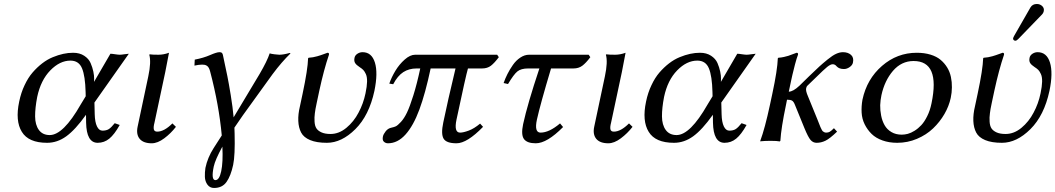

<svg xmlns="http://www.w3.org/2000/svg" viewBox="-20 -702 5261 957"><path d="M450.7 -190.9 452.1 -132.8Q453.1 -93.3 463.4 -72Q473.6 -50.8 490.7 -50.8Q509.8 -50.8 522 -58.3Q534.2 -65.9 551.8 -87.9L576.7 -79.1Q550.3 -31.7 524.9 -11Q499.5 9.8 466.8 9.8Q411.1 9.8 409.2 -90.8L408.7 -129.9Q355.5 -55.2 310.5 -22.7Q265.6 9.8 214.8 9.8Q122.1 9.8 88.9 -44.9Q55.2 -99.1 75.7 -195.8Q85 -240.7 102.5 -277.3Q120.1 -314.9 142.6 -340.8Q165 -366.7 190.4 -386.2Q215.8 -405.8 243.2 -417Q270.5 -428.2 295.4 -433.6Q320.3 -439 344.2 -439Q377 -439 399.7 -424.1Q422.4 -409.2 431.6 -387.7Q440.9 -366.2 445.3 -345Q449.7 -323.7 449.2 -308.6L448.7 -293.9L530.3 -434.1Q538.1 -434.1 553.7 -431.6Q569.3 -429.2 577.1 -429.2Q585 -429.2 600.3 -431.6Q615.7 -434.1 622.1 -434.1ZM407.2 -222.2 406.7 -243.2Q404.8 -322.8 388.9 -361.3Q373 -399.9 331.1 -399.9Q278.3 -399.9 230.7 -351.1Q183.1 -302.2 165.5 -219.2Q154.8 -164.1 155 -121.8Q155.3 -79.6 173.8 -54.2Q192.4 -28.8 228 -28.8Q295.4 -28.8 382.3 -181.2Z M719.2 -321.8Q734.4 -393.1 724.1 -429.2L726.6 -431.2Q738.3 -429.2 770 -429.2Q795.4 -429.2 822.3 -439Q810.5 -375 803.7 -342.8L750 -90.8Q744.1 -68.4 746.8 -57.1Q749.5 -45.9 763.7 -45.9Q798.3 -45.9 839.4 -86.9L856.9 -69.8Q831.5 -37.1 798.6 -12.5Q765.6 12.2 736.3 12.2Q694.8 12.2 676.3 -9.8Q657.7 -32.2 666 -70.8Z M1088.4 28.8Q1052.7 94.2 1045.4 127.9Q1031.2 195.8 1053.7 195.8Q1073.2 195.8 1082.5 151.9Q1092.3 106.4 1088.4 28.8ZM1003.9 134.8Q1014.6 83.5 1044.9 36.1L1085.4 -26.9Q1071.3 -179.2 1027.8 -344.2Q1024.9 -356 1020.8 -363.5Q1016.6 -371.1 1010.7 -374.5Q1004.9 -377.9 1000 -378.9Q995.1 -379.9 987.3 -379.9Q971.2 -379.9 949.2 -375L950.7 -404.8Q994.1 -413.1 1027.1 -427.5Q1060.1 -441.9 1073.7 -441.9Q1082 -441.9 1085.4 -439Q1088.9 -436 1090.8 -429.2L1113.3 -322.3Q1120.1 -289.1 1130.1 -227.8Q1140.1 -166.5 1144.5 -117.2L1274.4 -334Q1311.5 -397.5 1324.2 -436Q1331.1 -433.6 1347.9 -431.4Q1364.7 -429.2 1372.1 -429.2Q1392.6 -429.2 1423.8 -438L1428.2 -436Q1384.3 -393.6 1338.4 -332L1190.4 -127L1148.4 -65.9Q1148.4 -61 1148.9 -51Q1149.4 -41 1149.4 -36.1Q1152.3 71.8 1142.1 120.1Q1130.4 174.8 1109.1 204.8Q1087.9 234.9 1046.9 234.9Q1025.9 234.9 1013.9 218.3Q1002 201.7 1001.2 179.4Q1000.5 157.2 1003.9 134.8Z M1571.8 -251 1558.6 -189Q1551.3 -155.3 1549.3 -137.2Q1546.4 -116.7 1547.9 -95.2Q1549.3 -73.7 1557.4 -61.8Q1565.4 -49.8 1582.8 -42Q1600.1 -34.2 1627.4 -34.2Q1669.4 -34.2 1706.5 -64.9Q1743.7 -95.7 1767.1 -140.6Q1791 -185.1 1801.8 -236.8Q1809.1 -271.5 1809.6 -294.9Q1810.1 -318.8 1803.5 -333Q1796.9 -347.2 1790.5 -353.5Q1783.7 -360.4 1771.5 -368.2Q1756.3 -377.9 1750 -387.9Q1743.7 -397.9 1747.1 -414.1Q1749.5 -426.3 1761.5 -434.1Q1773.4 -441.9 1787.1 -441.9Q1832.5 -441.9 1848.6 -390.4Q1864.7 -338.9 1846.2 -249Q1819.8 -126.5 1751.2 -58.3Q1682.6 9.8 1609.4 9.8Q1558.1 9.8 1525.9 -3.7Q1493.7 -17.1 1481 -41.3Q1468.3 -65.4 1466.8 -99.1Q1465.3 -132.8 1475.1 -172.9L1488.3 -234.9Q1514.2 -356.9 1515.6 -411.1L1518.1 -414.1Q1529.8 -415 1540.3 -416.7Q1550.8 -418.5 1561.5 -421.6Q1572.3 -424.8 1578.4 -426.8Q1584.5 -428.7 1596.2 -433.1L1612.3 -439Q1621.6 -439 1619.6 -429.2Q1594.2 -354.5 1571.8 -251Z M2458 -429.2 2466.3 -417Q2444.3 -387.7 2426.8 -374.3Q2409.2 -360.8 2382.8 -360.8H2312.5Q2301.8 -324.7 2255.4 -106Q2241.7 -41 2273.4 -41Q2289.1 -41 2316.2 -51Q2343.3 -61 2373 -85.9L2387.7 -69.8Q2308.1 12.2 2255.4 12.2Q2205.1 12.2 2191.2 -10.7Q2177.2 -33.7 2189.5 -91.8Q2211.4 -197.8 2250.5 -360.8H2126.5Q2100.1 -236.3 2070.3 -155.8Q2040.5 -75.2 2001.2 -31.5Q1961.9 12.2 1913.6 12.2Q1901.9 12.2 1893.3 4.2Q1884.8 -3.9 1888.7 -22Q1891.1 -33.2 1902.6 -47.9Q1914.1 -62.5 1932.1 -65.9Q1944.3 -68.4 1953.1 -72.5Q1961.9 -76.7 1978.3 -94.2Q1994.6 -111.8 2008.5 -140.9Q2022.5 -169.9 2040.3 -226.6Q2058.1 -283.2 2074.7 -360.8H2056.6Q2018.6 -360.8 1990.2 -342.5Q1961.9 -324.2 1939.9 -282.2L1920.4 -285.2Q1931.6 -317.4 1950.9 -349.4Q1970.2 -381.3 1997.3 -405.3Q2024.4 -429.2 2049.3 -429.2Z M2617.2 -429.2H2914.1L2922.4 -417Q2900.9 -388.2 2882.6 -374.5Q2864.3 -360.8 2838.4 -360.8H2726.6Q2672.9 -181.6 2656.2 -106Q2642.1 -41 2674.3 -41Q2717.3 -41 2771.5 -86.9L2786.6 -68.8Q2706.5 12.2 2650.4 12.2Q2607.4 12.2 2591.8 -8.8Q2576.2 -29.8 2587.4 -83Q2609.4 -184.1 2668.5 -360.8H2612.8Q2577.1 -360.8 2558.8 -345.9Q2540.5 -331.1 2512.2 -283.2L2490.2 -288.1Q2498 -310.5 2509.3 -333Q2520.5 -355.5 2536.4 -378.2Q2552.2 -400.9 2573.5 -415Q2594.7 -429.2 2617.2 -429.2Z M2995.1 -321.8Q3010.3 -393.1 3000 -429.2L3002.4 -431.2Q3014.2 -429.2 3045.9 -429.2Q3071.3 -429.2 3098.1 -439Q3086.4 -375 3079.6 -342.8L3025.9 -90.8Q3020 -68.4 3022.7 -57.1Q3025.4 -45.9 3039.6 -45.9Q3074.2 -45.9 3115.2 -86.9L3132.8 -69.8Q3107.4 -37.1 3074.5 -12.5Q3041.5 12.2 3012.2 12.2Q2970.7 12.2 2952.1 -9.8Q2933.6 -32.2 2941.9 -70.8Z M3575.2 -190.9 3576.7 -132.8Q3577.6 -93.3 3587.9 -72Q3598.1 -50.8 3615.2 -50.8Q3634.3 -50.8 3646.5 -58.3Q3658.7 -65.9 3676.3 -87.9L3701.2 -79.1Q3674.8 -31.7 3649.4 -11Q3624 9.8 3591.3 9.8Q3535.6 9.8 3533.7 -90.8L3533.2 -129.9Q3480 -55.2 3435.1 -22.7Q3390.1 9.8 3339.4 9.8Q3246.6 9.8 3213.4 -44.9Q3179.7 -99.1 3200.2 -195.8Q3209.5 -240.7 3227.1 -277.3Q3244.6 -314.9 3267.1 -340.8Q3289.6 -366.7 3314.9 -386.2Q3340.3 -405.8 3367.7 -417Q3395 -428.2 3419.9 -433.6Q3444.8 -439 3468.8 -439Q3501.5 -439 3524.2 -424.1Q3546.9 -409.2 3556.2 -387.7Q3565.4 -366.2 3569.8 -345Q3574.2 -323.7 3573.7 -308.6L3573.2 -293.9L3654.8 -434.1Q3662.6 -434.1 3678.2 -431.6Q3693.8 -429.2 3701.7 -429.2Q3709.5 -429.2 3724.9 -431.6Q3740.2 -434.1 3746.6 -434.1ZM3531.7 -222.2 3531.2 -243.2Q3529.3 -322.8 3513.4 -361.3Q3497.6 -399.9 3455.6 -399.9Q3402.8 -399.9 3355.2 -351.1Q3307.6 -302.2 3290 -219.2Q3279.3 -164.1 3279.5 -121.8Q3279.8 -79.6 3298.3 -54.2Q3316.9 -28.8 3352.5 -28.8Q3419.9 -28.8 3506.8 -181.2Z M3957.5 -429.2Q3950.7 -411.6 3942.6 -381.1Q3934.6 -350.6 3929.7 -329.1L3924.8 -307.1L3911.6 -245.1Q3933.1 -245.1 3964.8 -274.9L4012.7 -321.8L4063.5 -370.1Q4080.1 -385.3 4105 -405.5Q4129.9 -425.8 4147.7 -433.8Q4165.5 -441.9 4181.6 -441.9Q4206.5 -441.9 4221.7 -428.5Q4236.8 -415 4231.4 -390.1Q4229 -377.4 4215.1 -367.7Q4201.2 -357.9 4186.5 -357.9Q4162.6 -357.9 4150.4 -371.1Q4142.1 -381.8 4130.4 -381.8Q4119.6 -381.8 4103 -368.4Q4086.4 -355 4047.9 -316.9L4003.4 -273.9Q4000 -270.5 3998 -261.2Q3995.6 -249 4006.8 -223.1L4054.2 -106.9Q4058.1 -98.1 4062.5 -85.9L4069.3 -68.8Q4071.8 -63.5 4075.2 -56.6Q4078.6 -49.8 4081.5 -47.4Q4084.5 -44.9 4088.6 -43Q4092.8 -41 4098.1 -41Q4108.4 -41 4115.7 -45.2Q4123 -49.3 4136.7 -63L4152.3 -45.9Q4115.7 -10.7 4094.2 -0.5Q4072.8 9.8 4050.3 9.8Q4032.2 9.8 4020 -4.6Q4007.8 -19 3989.7 -63L3941.9 -180.2Q3936 -195.3 3928.2 -200.2Q3920.4 -205.1 3902.8 -205.1L3897.9 -180.2Q3873.5 -64.5 3869.6 0L3866.7 2.9Q3853.5 0 3819.3 0Q3803.7 0 3791.5 0.7Q3779.3 1.5 3774.4 2L3770 2.9L3769.5 0Q3792.5 -61.5 3817.9 -180.2L3829.6 -234.9Q3855 -353.5 3856.9 -411.1L3859.4 -414.1Q3874 -415 3887.9 -418.2Q3901.9 -421.4 3909.4 -423.8Q3917 -426.3 3931.4 -431.9Q3945.8 -437.5 3950.7 -439Q3959.5 -439 3957.5 -429.2Z M4278.8 -205.1Q4300.8 -308.1 4376.2 -373.5Q4451.7 -439 4549.3 -439Q4587.4 -439 4617.9 -429.7Q4648.4 -420.4 4668.2 -403.8Q4688 -387.2 4701.2 -365.5Q4714.4 -343.8 4719.7 -318.4Q4725.1 -293 4724.6 -266.6Q4724.6 -241.2 4718.8 -213.9Q4710 -172.9 4687.5 -133.8Q4664.6 -94.2 4630.9 -62Q4597.2 -29.8 4550.5 -10Q4503.9 9.8 4452.1 9.8Q4411.6 9.8 4378.7 -2Q4345.7 -13.7 4324.7 -34.2Q4303.7 -54.7 4290 -82Q4276.4 -109.4 4274.7 -140.6Q4272.9 -171.9 4278.8 -205.1ZM4533.7 -397.9Q4473.1 -397.9 4430.7 -348.6Q4389.2 -299.8 4373.5 -228Q4368.2 -203.1 4367.2 -177.7Q4366.7 -151.9 4372.1 -125.2Q4377.4 -98.6 4389.2 -77.9Q4400.9 -57.1 4422.9 -43.9Q4444.8 -30.8 4474.6 -30.8Q4489.3 -30.8 4504.9 -34.9Q4520.5 -39.1 4538.6 -50.3Q4556.6 -61.5 4572.3 -78.4Q4587.9 -95.2 4601.6 -123Q4615.7 -150.9 4623 -187Q4667 -397.9 4533.7 -397.9Z M5147.9 -682.1Q5163.6 -682.1 5174.6 -671.9Q5185.5 -661.6 5182.6 -647Q5180.7 -636.7 5172.9 -628.9L5054.7 -506.8Q5046.9 -499 5041 -499Q5035.2 -499 5032 -502.9Q5028.8 -506.8 5029.8 -512.2Q5030.3 -513.7 5034.2 -522L5116.2 -665Q5126.5 -682.1 5147.9 -682.1ZM4936.5 -251 4923.3 -189Q4916 -155.3 4914.1 -137.2Q4911.1 -116.7 4912.6 -95.2Q4914.1 -73.7 4922.1 -61.8Q4930.2 -49.8 4947.5 -42Q4964.8 -34.2 4992.2 -34.2Q5034.2 -34.2 5071.3 -64.9Q5108.4 -95.7 5131.8 -140.6Q5155.8 -185.1 5166.5 -236.8Q5173.8 -271.5 5174.3 -294.9Q5174.8 -318.8 5168.2 -333Q5161.6 -347.2 5155.3 -353.5Q5148.4 -360.4 5136.2 -368.2Q5121.1 -377.9 5114.7 -387.9Q5108.4 -397.9 5111.8 -414.1Q5114.3 -426.3 5126.2 -434.1Q5138.2 -441.9 5151.9 -441.9Q5197.3 -441.9 5213.4 -390.4Q5229.5 -338.9 5210.9 -249Q5184.6 -126.5 5116 -58.3Q5047.4 9.8 4974.1 9.8Q4922.9 9.8 4890.6 -3.7Q4858.4 -17.1 4845.7 -41.3Q4833 -65.4 4831.5 -99.1Q4830.1 -132.8 4839.8 -172.9L4853 -234.9Q4878.9 -356.9 4880.4 -411.1L4882.8 -414.1Q4894.5 -415 4905 -416.7Q4915.5 -418.5 4926.3 -421.6Q4937 -424.8 4943.1 -426.8Q4949.2 -428.7 4960.9 -433.1L4977.1 -439Q4986.3 -439 4984.4 -429.2Q4959 -354.5 4936.5 -251Z"/></svg>

Font: Linux Biolinum G
Style: Italic
Weight: 400
Italic angle: -12°
Designer: Philipp H. Poll
Foundry: Philipp H. Poll
Version: Version 0.5.1